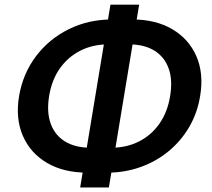

<svg xmlns="http://www.w3.org/2000/svg" viewBox="-20 -782 924 836"><path d="M359.4 -30.3Q256.8 -30.3 184.6 -72.8Q112.3 -115.2 79.6 -190.4Q46.9 -265.6 63 -363.3Q79.6 -461.4 136.5 -536.9Q193.4 -612.3 279.3 -654.8Q365.2 -697.3 467.8 -697.3H555.7Q658.2 -697.3 730.2 -654.8Q802.2 -612.3 835 -537.4Q867.7 -462.4 851.6 -364.7Q839.8 -291 804.2 -229.7Q768.6 -168.5 714.4 -123.8Q660.2 -79.1 592 -54.7Q523.9 -30.3 447.3 -30.3ZM375.5 -138.7H463.4Q531.7 -138.7 585.7 -166.3Q639.6 -193.8 674.6 -244.1Q709.5 -294.4 720.7 -363.3Q732.4 -432.6 714.6 -483.2Q696.8 -533.7 652.6 -561.3Q608.4 -588.9 539.6 -588.9H451.7Q384.3 -588.9 330.1 -561.5Q275.9 -534.2 240.5 -483.9Q205.1 -433.6 193.8 -363.3Q182.6 -293.9 200.7 -243.7Q218.8 -193.4 263.2 -166Q307.6 -138.7 375.5 -138.7ZM329.1 34.2 460.9 -761.7H585.9L454.1 34.2Z"/></svg>

Font: Inter 17pt SemiBold
Style: Italic
Weight: 600
Italic angle: -9.3988°
Version: Version 4.001;git-66647c0bb